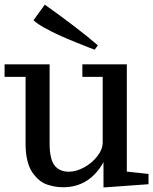

<svg xmlns="http://www.w3.org/2000/svg" viewBox="-22 -805 670 839"><path d="M0 0ZM430.2 14.2V-96.2Q368.7 13.2 253.9 13.2Q236.8 13.2 220.9 10.7Q205.1 8.3 185.3 2Q165.5 -4.4 149.4 -18.1Q133.3 -31.7 119.4 -51.5Q105.5 -71.3 97.7 -103.3Q89.8 -135.3 89.8 -175.8V-469.2H-2V-523.9H194.8V-176.8Q194.8 -111.8 215.6 -83.3Q236.3 -54.7 279.8 -54.7Q310.5 -54.7 345 -73.2Q379.4 -91.8 403.1 -122.1Q426.8 -152.3 426.8 -183.1V-469.2H337.9V-523.9H532.2V-55.2L627 -44.9V0ZM124.5 -716.8 173.8 -784.7Q316.9 -683.1 405.8 -606.9L391.6 -587.9Q382.8 -591.3 367.7 -596.9Q352.5 -602.5 312.3 -618.9Q272 -635.3 238.8 -650.1Q205.6 -665 171.9 -683.8Q138.2 -702.6 124.5 -716.8Z"/></svg>

Font: Trocchi
Style: Regular
Weight: 400
Designer: vernon adams
Version: Version 1.0; ttfautohint (v0.8) -l 6 -r 50 -G 100